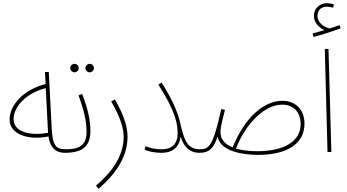

<svg xmlns="http://www.w3.org/2000/svg" viewBox="-20 -950 2166 1200"><path d="M386 5C399 5 406 2 406 -6C406 -15 399 -17 390 -17C326 -17 308 -46 303 -149L285 -500H261L265 -425C124 -389 40 -292 40 -202C40 -114 149 -71 283 -97C296 -9 346 5 386 5ZM65 -206C65 -285 147 -370 266 -399L280 -127V-120C177 -101 65 -120 65 -206Z M541 -498C555 -498 567 -510 567 -524C567 -539 555 -551 541 -551C526 -551 514 -539 514 -524C514 -510 526 -498 541 -498ZM446 -498C460 -498 472 -510 472 -524C472 -539 460 -551 446 -551C431 -551 419 -539 419 -524C419 -510 431 -498 446 -498Z M386 5C499 5 545 -38 545 -132C545 -209 525 -278 494 -363L471 -354C503 -264 521 -198 521 -126C521 -41 476 -17 390 -17Z M596 230C682 156 777 46 777 -93C777 -166 752 -233 698 -329L675 -316C726 -229 753 -154 753 -94C753 26 675 131 580 210Z M991 -17C947 -17 917 -25 891 -36L883 -15C910 -2 950 5 989 5C1075 5 1103 -47 1109 -97C1128 -31 1167 5 1225 5C1240 5 1245 1 1245 -6C1245 -11 1243 -17 1229 -17C1149 -17 1130 -77 1105 -187C1094 -236 1062 -322 990 -434L970 -421C1082 -247 1090 -170 1090 -114C1090 -67 1068 -17 991 -17Z M1592 18C1771 18 1883 -49 1883 -177C1883 -271 1821 -320 1746 -320C1625 -320 1508 -211 1434 -29C1384 -49 1358 -81 1358 -123C1358 -164 1378 -229 1386 -263L1363 -269C1311 -33 1286 -17 1228 -17L1225 5C1272 5 1311 -7 1340 -95C1358 -3 1500 18 1592 18ZM1744 -296C1812 -296 1859 -252 1859 -174C1859 -63 1749 -5 1589 -5C1536 -5 1491 -11 1455 -21C1507 -161 1625 -296 1744 -296Z M1939 -719C1994 -733 2061 -755 2109 -773L2102 -793C2082 -786 2062 -779 2039 -772C2000 -783 1964 -811 1964 -850C1964 -881 1983 -908 2021 -908C2036 -908 2049 -906 2062 -902L2067 -922C2054 -927 2038 -930 2021 -930C1984 -930 1942 -902 1942 -850C1942 -813 1969 -778 2008 -762C1991 -757 1965 -749 1934 -741Z M2027 0H2051L2033 -644H2010Z"/></svg>

Font: Noto Sans Arabic ExtCond Thin
Style: Regular
Weight: 100
Width: 2
Designer: Monotype Design Team, Nadine Chahine, Nizar Qandah and Khaled Hosny
Foundry: Monotype Imaging Inc.
Version: Version 2.012